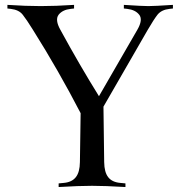

<svg xmlns="http://www.w3.org/2000/svg" viewBox="-20 -752 725 772"><path d="M377.9 -365.2 532.2 -632.3Q555.7 -672.9 539.6 -692.9Q524.4 -712.4 491.7 -716.3L478 -717.8V-732.4Q552.7 -727.5 576.7 -727.5Q600.6 -727.5 675.3 -732.4V-717.8L661.6 -716.3Q629.4 -712.9 613.3 -692.9Q598.1 -673.3 574.2 -632.3L396 -323.2L398.9 -100.1Q399.4 -59.6 415 -39.6Q430.7 -19.5 463.4 -16.6L484.4 -14.6V0Q402.8 -4.9 350.1 -4.9Q297.4 -4.9 215.8 0V-14.6L236.8 -16.6Q269 -19.5 284.9 -39.6Q300.8 -59.6 301.3 -100.1L304.2 -296.9Q215.8 -467.8 112.3 -632.3Q85.9 -674.8 71.3 -692.9Q56.2 -712.4 23.4 -716.3L9.8 -717.8V-732.4Q84.5 -727.5 144 -727.5Q203.1 -727.5 277.8 -732.4V-717.8L264.2 -716.3Q231.9 -712.9 215.8 -692.9Q200.2 -672.4 222.7 -632.3Q299.8 -490.7 377.9 -365.2Z"/></svg>

Font: Flanker
Style: Regular
Weight: 400
Designer: Flanker
Foundry: Flanker
Version: Version 2.027